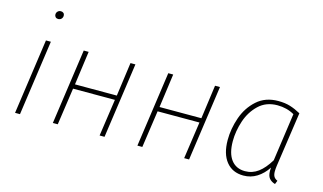

<svg xmlns="http://www.w3.org/2000/svg" viewBox="-87 -1002 2156 1281"><g transform="rotate(15 991.0 -362.0)"><path d="M110 0H76L150 -520H184ZM166 -704Q166 -716 174.5 -725Q183 -734 197 -734Q208 -734 215 -727.5Q222 -721 222 -710Q222 -697 213.5 -688Q205 -679 191 -679Q180 -679 173 -686Q166 -693 166 -704Z M697 -256H408L371 0H337L411 -520H445L413 -287H702L734 -520H768L694 0H660Z M1281 -256H992L955 0H921L995 -520H1029L997 -287H1286L1318 -520H1352L1278 0H1244Z M1909 -488 1854 -110Q1851 -88 1851 -71Q1851 -49 1858.5 -36Q1866 -23 1884 -15L1874 10Q1847 2 1833 -15.5Q1819 -33 1819 -67Q1819 -81 1820 -89Q1790 -43 1748 -16.5Q1706 10 1655 10Q1579 10 1536 -43.5Q1493 -97 1493 -193Q1493 -270 1520 -348Q1547 -426 1605.5 -478.5Q1664 -531 1753 -531Q1800 -531 1835.5 -520Q1871 -509 1909 -488ZM1528 -194Q1528 -110 1562 -65.5Q1596 -21 1658 -21Q1708 -21 1748.5 -51Q1789 -81 1825 -141L1872 -472Q1820 -502 1755 -502Q1677 -502 1626 -453.5Q1575 -405 1551.5 -334Q1528 -263 1528 -194Z"/></g></svg>

Font: FiraGO UltraLight
Style: Italic
Weight: 200
Italic angle: -8°
Designer: bBox Type GmbH
Foundry: bBox Type GmbH
Version: Version 1.001